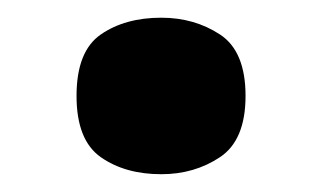

<svg xmlns="http://www.w3.org/2000/svg" viewBox="-20 -189 366 218"><path d="M163.1 8.8Q122.1 8.8 94.5 -10.5Q66.9 -29.8 66.9 -80.1Q66.9 -130.9 94.5 -149.9Q122.1 -168.9 163.1 -168.9Q200.7 -168.9 229.7 -149.9Q258.8 -130.9 258.8 -80.1Q258.8 -29.8 229.7 -10.5Q200.7 8.8 163.1 8.8Z"/></svg>

Font: Koh Santepheap Black
Style: Regular
Weight: 900
Designer: Danh Hong
Version: Version 2.002; ttfautohint (v1.8.3)